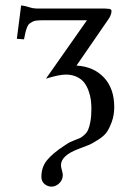

<svg xmlns="http://www.w3.org/2000/svg" viewBox="-20 -463 492 718"><path d="M382.8 -387.2Q333.5 -315.9 266.1 -217.8Q330.6 -213.9 368.9 -172.9Q407.2 -131.8 407.2 -63Q407.2 -32.2 397.9 -7.1Q388.7 18.1 378.4 32.2Q368.2 46.4 345.9 60.3Q323.7 74.2 314 78.4Q304.2 82.5 280.3 91.3Q275.4 93.3 272.9 94.2Q208 118.7 208 154.8Q208 163.1 211.9 174.8Q212.4 176.8 213.1 180.4Q213.9 184.1 214.4 187Q214.8 189.9 214.8 191.9Q214.8 206.5 205.3 218.3Q195.8 230 181.2 233.9Q178.2 234.9 172.9 234.9Q158.2 234.9 146.5 225.1Q134.8 215.3 134.8 198.2Q134.8 162.1 155.5 136.5Q176.3 110.8 220.2 82Q222.2 80.6 226.1 78.1Q230 75.7 231.9 74.2Q236.8 71.8 241.2 68.8Q247.1 65.9 259.8 61Q272.5 56.2 279.1 53.2Q285.6 50.3 295.2 41.7Q304.7 33.2 309.6 22.2Q314.5 11.2 318.1 -8.5Q321.8 -28.3 321.8 -55.2Q321.8 -72.8 319.8 -88.6Q317.9 -104.5 311.5 -122.6Q305.2 -140.6 295.2 -153.8Q285.2 -167 267.3 -175.5Q249.5 -184.1 226.1 -184.1Q201.2 -184.1 151.9 -168.9L305.2 -387.2H142.1Q127.4 -387.2 117.4 -386.2Q107.4 -385.3 99.9 -380.9Q92.3 -376.5 88.4 -373Q84.5 -369.6 80.6 -359.1Q76.7 -348.6 75 -341.1Q73.2 -333.5 69.8 -315.9L43 -317.9L59.1 -442.9Q76.7 -440.4 89.1 -436Q101.6 -431.6 115.2 -431.2H116.2H127.9H369.1Q372.1 -431.2 377 -430.7Q381.8 -430.2 383.8 -430.2Q397 -430.2 397 -421.9Q397 -406.2 382.8 -387.2Z"/></svg>

Font: Common Serif News
Style: Regular
Weight: 450
Designer: Philipp H. Poll, Khaled Hosny
Foundry: Stefan Peev, Context Ltd.
Version: Version 1.026